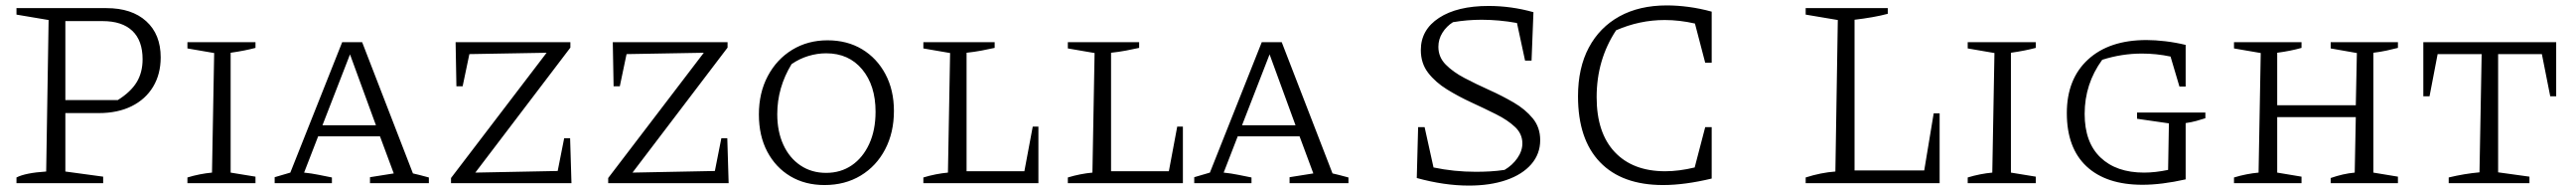

<svg xmlns="http://www.w3.org/2000/svg" viewBox="-20 -677 9540 706"><path d="M374 -647Q468 -647 521.5 -598.5Q575 -550 575 -465Q575 -403 547 -356.5Q519 -310 467.5 -284.5Q416 -259 346 -259H222V-43L362 -24V0H41V-21Q74 -38 151 -43L160 -603L41 -623V-647ZM360 -599H222V-307H416Q464 -337 486 -373Q508 -409 508 -458Q508 -527 470 -563Q432 -599 360 -599Z M674 0V-21Q697 -28 720 -32.5Q743 -37 765 -39L773 -481L674 -498V-521H926V-500Q907 -495 884.5 -490.5Q862 -486 834 -482V-39L926 -24V0Z M1509 -36Q1525 -32 1534 -30Q1543 -28 1568 -21V0H1350V-22L1438 -36L1387 -173H1158L1106 -39Q1135 -36 1159 -31Q1183 -26 1209 -21V0H997V-22L1055 -39L1247 -521H1321ZM1174 -214H1372L1276 -476Z M1650 0V-19L2004 -482L1718 -477L1693 -358H1670L1667 -521H2092V-501L1740 -39L2045 -45L2069 -166H2091L2096 0Z M2232 0V-19L2586 -482L2300 -477L2275 -358H2252L2249 -521H2674V-501L2322 -39L2627 -45L2651 -166H2673L2678 0Z M3033 7Q2961 7 2906.5 -25.5Q2852 -58 2821 -116.5Q2790 -175 2790 -254Q2790 -334 2823 -396Q2856 -458 2913.5 -493Q2971 -528 3044 -528Q3117 -528 3172 -495Q3227 -462 3258.5 -403Q3290 -344 3290 -267Q3290 -187 3257.5 -125Q3225 -63 3167 -28Q3109 7 3033 7ZM3039 -38Q3093 -38 3134 -66Q3175 -94 3198.5 -145Q3222 -196 3222 -264Q3222 -361 3172.5 -420.5Q3123 -480 3039 -480Q3006 -480 2973 -470Q2940 -460 2911 -440Q2858 -353 2858 -255Q2858 -191 2880.5 -142Q2903 -93 2944 -65.5Q2985 -38 3039 -38Z M3804 -209H3825V0H3399V-21Q3422 -28 3445 -32.5Q3468 -37 3490 -39L3498 -481L3399 -498V-521H3663V-500Q3641 -495 3614 -490Q3587 -485 3559 -482V-44H3773Z M4339 -209H4360V0H3934V-21Q3957 -28 3980 -32.5Q4003 -37 4025 -39L4033 -481L3934 -498V-521H4198V-500Q4176 -495 4149 -490Q4122 -485 4094 -482V-44H4308Z M4914 -36Q4930 -32 4939 -30Q4948 -28 4973 -21V0H4755V-22L4843 -36L4792 -173H4563L4511 -39Q4540 -36 4564 -31Q4588 -26 4614 -21V0H4402V-22L4460 -39L4652 -521H4726ZM4579 -214H4777L4681 -476Z M5419 9Q5373 9 5325 2Q5277 -5 5226 -19L5231 -207H5255L5288 -58Q5364 -42 5445 -42Q5471 -42 5497.5 -43.5Q5524 -45 5551 -49Q5580 -66 5598.5 -92.5Q5617 -119 5617 -147Q5617 -182 5590 -207.5Q5563 -233 5520 -254.5Q5477 -276 5429 -298Q5381 -320 5338 -346.5Q5295 -373 5268 -408Q5241 -443 5241 -492Q5241 -567 5308.5 -611Q5376 -655 5492 -655Q5576 -655 5658 -632L5651 -453H5627L5597 -592Q5564 -598 5531 -601Q5498 -604 5466 -604Q5413 -604 5360 -595Q5336 -580 5321 -556Q5306 -532 5306 -504Q5306 -466 5333 -438.5Q5360 -411 5403 -388.5Q5446 -366 5494 -344.5Q5542 -323 5585 -298Q5628 -273 5655.5 -239.5Q5683 -206 5683 -159Q5683 -108 5650 -70Q5617 -32 5557.5 -11.5Q5498 9 5419 9Z M6138 7Q5986 7 5904.5 -77.5Q5823 -162 5823 -321Q5823 -426 5863 -501Q5903 -576 5976.5 -616.5Q6050 -657 6152 -657Q6190 -657 6232 -651.5Q6274 -646 6318 -634V-445H6294L6256 -590Q6199 -603 6144 -603Q6051 -603 5964 -565Q5892 -456 5892 -318Q5892 -186 5959 -115Q6026 -44 6146 -44Q6197 -44 6255 -58L6294 -207H6318V-17Q6218 7 6138 7Z M7140 -258H7162V0H6666V-21Q6694 -30 6721.5 -35.5Q6749 -41 6776 -43L6785 -603L6666 -623V-647H6970V-626Q6944 -619 6912.5 -613.5Q6881 -608 6847 -604V-47H7105Z M7266 0V-21Q7289 -28 7312 -32.5Q7335 -37 7357 -39L7365 -481L7266 -498V-521H7518V-500Q7499 -495 7476.5 -490.5Q7454 -486 7426 -482V-39L7518 -24V0Z M7913 6Q7779 6 7706 -62Q7633 -130 7633 -259Q7633 -385 7711.5 -457Q7790 -529 7928 -529Q7960 -529 7998 -524.5Q8036 -520 8073 -511V-357H8050L8017 -468Q7965 -479 7911 -479Q7836 -479 7764 -456Q7699 -367 7699 -256Q7699 -151 7757.5 -95Q7816 -39 7919 -39Q7960 -39 8008 -49L8011 -221L7893 -238V-261H8146V-240Q8131 -235 8112.5 -230Q8094 -225 8073 -222V-14Q7984 6 7913 6Z M8252 0V-21Q8275 -28 8298 -32.5Q8321 -37 8343 -39L8351 -481L8252 -498V-521H8502V-500Q8464 -489 8412 -482V-288H8703L8707 -481L8610 -498V-521H8859V-500Q8840 -495 8816.5 -490Q8793 -485 8768 -482V-39L8859 -24V0H8610V-19Q8633 -27 8655 -32Q8677 -37 8699 -39L8703 -244H8412V-39L8502 -24V0Z M9445 -521V-321H9423L9392 -477H9230V-40L9346 -24V0H9047V-21Q9105 -35 9161 -40L9169 -477H9006L8976 -321H8953V-521Z"/></svg>

Font: Piazzolla SC Light
Style: Regular
Weight: 300
Designer: Juan Pablo del Peral
Foundry: Huerta Tipografica
Version: Version 1.330